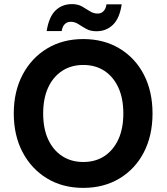

<svg xmlns="http://www.w3.org/2000/svg" viewBox="-20 -902 810 934"><path d="M385 12Q285 12 209 -34Q133 -80 90 -161.5Q47 -243 47 -350Q47 -457 90 -538.5Q133 -620 209 -666Q285 -712 385 -712Q485 -712 561.5 -666Q638 -620 680 -538.5Q722 -457 722 -350Q722 -243 680 -161.5Q638 -80 561.5 -34Q485 12 385 12ZM385 -114Q445 -114 488.5 -143Q532 -172 556 -224.5Q580 -277 580 -350Q580 -423 556 -475.5Q532 -528 488.5 -557Q445 -586 385 -586Q326 -586 282 -557Q238 -528 214 -475.5Q190 -423 190 -350Q190 -277 214 -224.5Q238 -172 282 -143Q326 -114 385 -114ZM449 -750Q420 -750 399.5 -761.5Q379 -773 361.5 -784.5Q344 -796 324 -796Q307 -796 295.5 -785Q284 -774 280 -751H207Q218 -820 250 -851Q282 -882 330 -882Q359 -882 379 -870.5Q399 -859 417 -847.5Q435 -836 455 -836Q472 -836 483.5 -847.5Q495 -859 498 -881H572Q562 -813 529.5 -781.5Q497 -750 449 -750Z"/></svg>

Font: DM Sans 11pt ExtraBold
Style: Regular
Weight: 800
Version: Version 4.004;gftools[0.9.30]